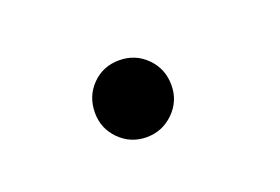

<svg xmlns="http://www.w3.org/2000/svg" viewBox="-35 -176 383 263"><g transform="rotate(-20 156.0 -44.0)"><path d="M91 -43.5Q91 -67.5 107 -83.8Q123 -100 146.5 -100Q170 -100 186.2 -83.8Q202.5 -67.5 202.5 -43.5Q202.5 -20.5 186 -4.2Q169.5 12 146.5 12Q123.5 12 107.2 -4.2Q91 -20.5 91 -43.5Z"/></g></svg>

Font: League Spartan Light
Style: Regular
Weight: 277
Foundry: The League of Moveable Type
Version: Version 2.002